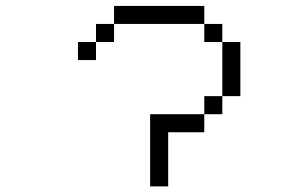

<svg xmlns="http://www.w3.org/2000/svg" viewBox="-20 -708 1040 665"><path d="M500 -312.5Q500 -312.5 500 -62.5H562.5V-250H687.5V-312.5ZM687.5 -312.5H750V-375H687.5ZM750 -375H812.5V-562.5H750ZM312.5 -562.5H250V-500H312.5ZM312.5 -562.5H375V-625H312.5ZM750 -562.5V-625H687.5V-562.5ZM375 -625H687.5V-687.5H375Z"/></svg>

Font: CalcUnifontExMono
Style: Regular
Weight: 500
Version: Version 15.0.06